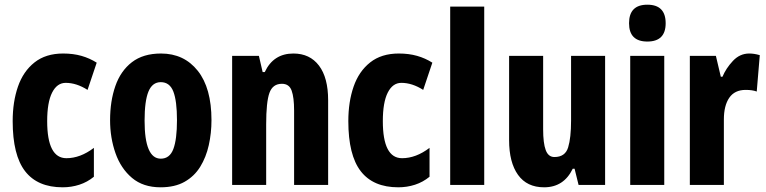

<svg xmlns="http://www.w3.org/2000/svg" viewBox="-20 -788 3265 818"><path d="M247 10Q140 10 87 -58.5Q34 -127 34 -272Q34 -354 56.5 -419Q79 -484 127 -522Q175 -560 249 -560Q292 -560 327 -550Q362 -540 392 -521L353 -405Q306 -435 260 -435Q223 -435 202 -393.5Q181 -352 181 -272Q181 -114 263 -114Q322 -114 380 -158V-35Q352 -12 318 -1Q284 10 247 10Z M881 -276Q881 -221 869.5 -169.5Q858 -118 833 -77.5Q808 -37 766.5 -13.5Q725 10 664 10Q590 10 542.5 -30Q495 -70 472 -135.5Q449 -201 449 -276Q449 -357 471.5 -421.5Q494 -486 542 -523Q590 -560 666 -560Q764 -560 822.5 -486.5Q881 -413 881 -276ZM596 -274Q596 -112 665 -112Q703 -112 718.5 -153Q734 -194 734 -276Q734 -358 718.5 -398Q703 -438 665 -438Q629 -438 612.5 -398Q596 -358 596 -274Z M1230 -560Q1300 -560 1339 -508.5Q1378 -457 1378 -361V0H1233V-317Q1233 -373 1222.5 -402Q1212 -431 1181 -431Q1142 -431 1128 -392.5Q1114 -354 1114 -258V0H969V-550H1083L1099 -481H1108Q1145 -560 1230 -560Z M1677 10Q1570 10 1517 -58.5Q1464 -127 1464 -272Q1464 -354 1486.5 -419Q1509 -484 1557 -522Q1605 -560 1679 -560Q1722 -560 1757 -550Q1792 -540 1822 -521L1783 -405Q1736 -435 1690 -435Q1653 -435 1632 -393.5Q1611 -352 1611 -272Q1611 -114 1693 -114Q1752 -114 1810 -158V-35Q1782 -12 1748 -1Q1714 10 1677 10Z M2043 0H1898V-760H2043Z M2558 -550V0H2445L2428 -69H2420Q2382 10 2298 10Q2225 10 2187 -43Q2149 -96 2149 -191V-550H2294V-237Q2294 -178 2305 -148.5Q2316 -119 2342 -119Q2388 -119 2400.5 -160Q2413 -201 2413 -274V-550Z M2738 -768Q2816 -768 2816 -689Q2816 -611 2738 -611Q2660 -611 2660 -689Q2660 -768 2738 -768ZM2810 -550V0H2665V-550Z M3172 -560Q3182 -560 3192.5 -558.5Q3203 -557 3217 -553L3204 -398Q3186 -405 3157 -405Q3110 -405 3087 -371.5Q3064 -338 3064 -279V0H2919V-550H3030L3051 -461H3058Q3073 -497 3102.5 -528.5Q3132 -560 3172 -560Z"/></svg>

Font: Noto Sans Ethiopic ExtraCondensed ExtraBold
Style: Regular
Weight: 800
Width: 2
Designer: Monotype Design Team
Foundry: Monotype Imaging Inc.
Version: Version 2.102; ttfautohint (v1.8.4.7-5d5b)